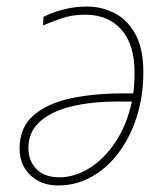

<svg xmlns="http://www.w3.org/2000/svg" viewBox="-20 -558 515 588"><path d="M158 10Q106 10 73 -21.5Q40 -53 40 -103Q40 -168 83 -205Q126 -242 197.5 -257Q269 -272 356 -272H388Q390 -284 391 -301.5Q392 -319 392 -337Q392 -422 351.5 -467.5Q311 -513 241 -513Q200 -513 167.5 -501.5Q135 -490 112 -480L113 -506Q134 -518 170.5 -528Q207 -538 246 -538Q291 -538 330.5 -518Q370 -498 394.5 -453.5Q419 -409 419 -337Q419 -264 399 -201Q379 -138 343.5 -90.5Q308 -43 260.5 -16.5Q213 10 158 10ZM162 -15Q208 -15 253 -42.5Q298 -70 333 -122Q368 -174 384 -247H339Q260 -247 198.5 -232Q137 -217 102 -185.5Q67 -154 67 -104Q67 -66 91.5 -40.5Q116 -15 162 -15Z"/></svg>

Font: Noto Sans Disp Thin
Style: Italic
Weight: 100
Italic angle: -12°
Designer: Monotype Design Team
Foundry: Monotype Imaging Inc.
Version: Version 2.000;GOOG;noto-source:20170915:90ef993387c0